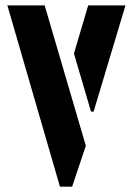

<svg xmlns="http://www.w3.org/2000/svg" viewBox="-20 -704 501 724"><path d="M7.8 -683.6H148.4L303.7 -154.3L252 0H206.1ZM258.8 -502 312.5 -683.6H453.1Q452.1 -680.7 333 -283.2H323.2Z"/></svg>

Font: Post No Bills Jaffna ExtraBold
Style: Regular
Weight: 800
Designer: Kosala Senevirathne, Siva Puranthara, Lasantha Premarathna, Tharique Azeez
Foundry: Mooniak
Version: Version 1.220 ; ttfautohint (v1.6)